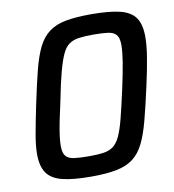

<svg xmlns="http://www.w3.org/2000/svg" viewBox="-80 -767 767 845"><g transform="rotate(-10 304.0 -344.0)"><path d="M261 8Q179 8 131.5 -4Q84 -16 63 -46Q42 -76 42 -130Q42 -168 51.5 -221Q61 -274 76 -346Q94 -432 109.5 -493.5Q125 -555 144.5 -594.5Q164 -634 194 -656.5Q224 -679 269.5 -687.5Q315 -696 382 -696Q465 -696 512.5 -684Q560 -672 580.5 -642Q601 -612 601 -557Q601 -519 592.5 -466.5Q584 -414 568 -342Q549 -256 533 -195Q517 -134 497.5 -94.5Q478 -55 448.5 -32.5Q419 -10 374 -1Q329 8 261 8ZM266 -82Q304 -82 329.5 -85.5Q355 -89 373 -101.5Q391 -114 404.5 -142Q418 -170 430.5 -218.5Q443 -267 460 -344Q476 -417 483.5 -463.5Q491 -510 491 -539Q491 -571 479.5 -585Q468 -599 443 -602.5Q418 -606 377 -606Q339 -606 313 -602.5Q287 -599 269 -586.5Q251 -574 238 -546Q225 -518 212 -469.5Q199 -421 184 -344Q173 -295 165.5 -258Q158 -221 154.5 -194.5Q151 -168 151 -148Q151 -117 162.5 -103Q174 -89 199.5 -85.5Q225 -82 266 -82Z"/></g></svg>

Font: Saira SemiCondensed Medium
Style: Italic
Weight: 500
Width: 4
Italic angle: -12°
Designer: Hector Gatti with collaboration of the Omnibus-Type team
Foundry: Omnibus-Type
Version: Version 1.101